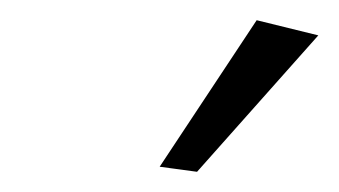

<svg xmlns="http://www.w3.org/2000/svg" viewBox="-20 -741 335 190"><path d="M295 -706 175 -571 138 -576 234 -721Z"/></svg>

Font: Arsenal
Style: Italic
Weight: 400
Italic angle: -9.10001°
Designer: Andrij Shevchenko
Foundry: Stairsfor
Version: Version 2.001;PS 002.001;hotconv 1.0.88;makeotf.lib2.5.64775